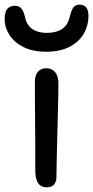

<svg xmlns="http://www.w3.org/2000/svg" viewBox="-59 -793 400 824"><path d="M141.8 10.8Q124.6 10.8 113.7 2.7Q102.8 -5.4 97.6 -22Q92.4 -38.6 92.4 -62Q92.4 -140.4 92.2 -195.1Q92 -249.8 91.5 -290.3Q91 -330.8 90.8 -365.8Q90.6 -400.8 90.6 -440.4Q90.6 -458 95.7 -471.2Q100.8 -484.4 112 -492.3Q123.2 -500.2 140.2 -500.2Q161.8 -500.2 176.2 -484.9Q190.6 -469.6 191.6 -439Q191.6 -416.8 191 -376.5Q190.4 -336.2 188.9 -287Q187.4 -237.8 186.3 -188.5Q185.2 -139.2 184.2 -98Q183.2 -56.8 183.2 -32.6Q183.2 -13.8 173.2 -1.5Q163.2 10.8 141.8 10.8ZM138.2 -571Q81.6 -571 42 -590.9Q2.4 -610.8 -18.3 -642.8Q-39 -674.8 -39 -711Q-39 -742.4 -27.3 -755.3Q-15.6 -768.2 4.8 -768.2Q22.2 -768.2 32.2 -757.3Q42.2 -746.4 49.4 -715.2Q57.4 -682.6 81.4 -667.2Q105.4 -651.8 141.2 -651.8Q179.4 -651.8 204.5 -666.7Q229.6 -681.6 239 -715.8Q247 -749.6 256.2 -761.4Q265.4 -773.2 282.2 -773.2Q301 -773.2 310.8 -761.4Q320.6 -749.6 320.6 -725.4Q320.6 -683.2 300.3 -648.1Q280 -613 239.5 -592Q199 -571 138.2 -571Z"/></svg>

Font: Shantell Sans Light
Style: Regular
Weight: 300
Designer: Stephen Nixon, Anya Danilova, Shantell Martin
Foundry: Arrow Type
Version: Version 1.011;[c5ecc13dd]